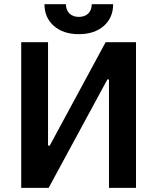

<svg xmlns="http://www.w3.org/2000/svg" viewBox="-20 -903 757 923"><path d="M193.8 -882.8H296.9Q296.9 -855 313.7 -838.4Q330.6 -821.8 358.9 -821.8Q387.7 -821.8 404.3 -838.1Q420.9 -854.5 420.9 -882.8H523.9Q523.9 -817.9 479 -778.3Q434.1 -738.8 358.9 -738.8Q284.2 -738.8 239 -778.3Q193.8 -817.9 193.8 -882.8ZM82 0V-700.2H210.9V-203.1H219.2L487.8 -700.2H633.8V0H503.9V-521H496.1L213.9 0Z"/></svg>

Font: Fixel Text SemiBold
Style: Regular
Weight: 600
Width: 4
Designer: AlfaBravo + MacPaw
Foundry: Kyrylo Tkachov, Marchela Mozhyna, Serhii Makarenko, Maria Weinstein, Zakhar Kryvoshyya
Version: Version 1.211